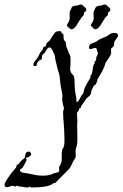

<svg xmlns="http://www.w3.org/2000/svg" viewBox="-122 -557 540 846"><path d="M397 -406C394 -411 388 -412 381 -412C367 -412 359 -405 350 -398C312 -382 316 -384 306 -376C291 -366 270 -368 270 -347C270 -342 274 -341 277 -341C284 -341 292 -346 297 -346C302 -346 305 -343 306 -333C306 -329 310 -324 310 -322C309 -318 302 -304 302 -304C302 -303 302 -302 302 -301C302 -299 302 -297 302 -295C302 -292 294 -283 294 -281C294 -280 295 -279 295 -278C295 -274 292 -276 292 -274C283 -257 289 -233 277 -224C276 -223 276 -223 276 -222C276 -221 277 -218 277 -217V-216C268 -200 258 -185 251 -169C248 -161 247 -150 244 -144C243 -142 238 -139 237 -136C229 -123 225 -108 215 -107V-113C215 -130 209 -146 208 -165C206 -183 208 -203 204 -220C202 -227 196 -229 193 -234C188 -243 187 -248 187 -254C187 -263 189 -271 189 -286C189 -298 188 -311 186 -315C179 -325 177 -335 174 -344C174 -347 171 -347 171 -348C168 -358 170 -364 167 -373C167 -375 161 -378 160 -380C157 -390 159 -399 157 -406C156 -407 150 -411 149 -413C145 -419 150 -418 142 -420C143 -420 127 -419 124 -417C119 -414 108 -395 105 -392C103 -388 101 -384 98 -380C93 -374 88 -372 83 -366C81 -363 82 -357 80 -354C77 -352 71 -351 69 -348C67 -345 67 -339 65 -337C64 -334 60 -332 58 -329C50 -318 49 -312 47 -308C39 -294 25 -285 25 -271C25 -265 31 -266 33 -266C43 -266 39 -277 43 -282C47 -287 52 -291 54 -293C67 -293 60 -306 65 -315C67 -318 74 -322 76 -326C83 -336 87 -348 97 -348C104 -348 112 -332 113 -326C113 -322 116 -323 116 -322C121 -312 120 -298 124 -286C128 -269 134 -242 138 -234C143 -214 142 -196 146 -176C148 -162 153 -147 153 -134C153 -129 152 -124 152 -119C152 -106 160 -82 160 -78C160 -77 156 -71 156 -62C156 -37 162 15 162 54C162 66 162 78 160 86C158 97 154 95 153 101C150 110 150 119 150 126C150 134 150 142 150 147C150 166 138 174 138 183C138 186 139 191 139 195C139 197 139 198 138 199C137 199 130 203 131 203C121 206 120 205 113 207C110 208 110 210 109 210C97 215 81 217 66 217C46 217 26 213 14 210C-6 204 -34 207 -34 192C-34 187 -27 188 -22 181C-16 172 -4 147 -4 147C-4 146 -8 143 -8 140C-8 137 15 135 15 122C15 120 13 111 5 111C-15 111 -8 132 -15 141C-18 144 -25 147 -29 152C-34 157 -36 161 -41 167C-43 169 -44 167 -48 170C-51 173 -49 178 -51 181C-63 196 -69 202 -70 203C-81 220 -102 245 -102 257C-102 262 -99 268 -92 268C-84 268 -73 262 -66 261C-62 261 -61 265 -56 265C-51 265 -51 261 -45 261C-44 261 -42 265 -37 265C-34 265 -32 265 -29 265C-19 267 -11 269 -1 269C7 269 5 266 7 265C10 265 12 269 14 269C47 269 99 267 113 250C113 250 114 250 114 250C116 250 118 250 119 250C122 250 132 238 138 232L174 196C191 180 191 173 200 155C206 144 212 139 212 129C212 124 211 118 211 112C210 99 217 88 218 75C219 67 219 59 219 51C219 31 218 10 218 -4C218 -14 219 -18 219 -25C219 -35 217 -46 217 -55C217 -67 226 -67 226 -72C226 -74 226 -76 226 -77C226 -79 231 -80 233 -81C235 -85 235 -89 237 -92C237 -91 255 -117 258 -122C264 -128 274 -135 277 -140C280 -146 279 -157 284 -165C286 -170 290 -176 292 -180C292 -181 297 -182 299 -184L306 -198C308 -205 306 -208 310 -212C312 -216 329 -240 338 -264C340 -268 340 -273 342 -278C351 -294 368 -313 368 -324C368 -327 367 -332 367 -337C367 -349 374 -345 379 -354C382 -361 380 -368 382 -373C389 -386 398 -393 398 -400C398 -402 398 -404 397 -406ZM257 -508C258 -510 258 -512 258 -514C258 -523 247 -528 246 -530C242 -533 241 -537 234 -537C227 -537 221 -533 221 -533C215 -532 203 -533 195 -526C192 -523 193 -517 188 -511C185 -507 185 -502 185 -498C185 -492 185 -486 185 -479C185 -459 173 -454 173 -444C173 -443 173 -442 173 -442C177 -442 184 -428 193 -428C211 -428 224 -464 232 -471C235 -474 233 -475 235 -478C238 -482 244 -486 246 -489C249 -494 247 -499 250 -504C250 -505 256 -506 257 -508ZM362 -508C363 -510 364 -512 364 -514C364 -523 353 -528 352 -530C347 -533 347 -537 340 -537C332 -537 326 -533 326 -533C320 -532 309 -533 301 -526C297 -523 298 -517 293 -511C291 -507 290 -502 290 -498C290 -492 291 -486 291 -479C291 -459 278 -454 278 -444C278 -443 279 -442 279 -442C283 -442 290 -428 298 -428C316 -428 330 -464 337 -471C340 -474 338 -475 340 -478C343 -482 350 -486 352 -489C354 -494 353 -499 356 -504C356 -505 361 -506 362 -508Z"/></svg>

Font: Jim Nightshade
Style: Regular
Weight: 400
Designer: Astigmatic (AOETI)
Foundry: Astigmatic (AOETI)
Version: Version 1.000